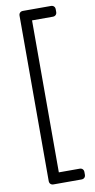

<svg xmlns="http://www.w3.org/2000/svg" viewBox="-102 -818 505 1019"><g transform="rotate(-10 150.5 -308.5)"><path d="M100 159Q90 159 84 153Q78 147 78 137V-754Q78 -764 84 -770Q90 -776 100 -776H251Q261 -776 267 -770Q273 -764 273 -754V-740Q273 -730 267 -724Q261 -718 251 -718H139V101H251Q261 101 267 107Q273 113 273 123V137Q273 147 267 153Q261 159 251 159Z"/></g></svg>

Font: Rubik AZ
Style: Regular
Weight: 300
Designer: Hubert and Fischer
Foundry: Hubert & Fischer
Version: Version 2.000